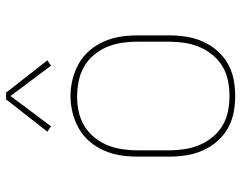

<svg xmlns="http://www.w3.org/2000/svg" viewBox="-102 -694 804 640"><g transform="rotate(-90 300.0 -374.0)"><path d="M300 8Q272 8 244 2.5Q216 -3 191.5 -17Q167 -31 148.5 -52.5Q130 -74 118.5 -100Q107 -126 102.5 -154Q98 -182 98 -210V-320Q98 -348 102.5 -376Q107 -404 118.5 -430Q130 -456 148.5 -477.5Q167 -499 191.5 -513Q216 -527 244 -534Q272 -541 300 -541Q328 -541 356 -534Q384 -527 408.5 -513Q433 -499 451.5 -477.5Q470 -456 481.5 -430Q493 -404 497.5 -376Q502 -348 502 -320V-210Q502 -182 497.5 -154Q493 -126 481.5 -100Q470 -74 451.5 -52.5Q433 -31 408.5 -17Q384 -3 356 2.5Q328 8 300 8ZM300 -11Q325 -11 350.5 -16Q376 -21 398 -34Q420 -47 436.5 -67Q453 -87 463 -110.5Q473 -134 477 -159.5Q481 -185 481 -210V-320Q481 -346 477 -371.5Q473 -397 463 -420.5Q453 -444 436 -464Q419 -484 396.5 -496.5Q374 -509 348.5 -514Q323 -519 298 -519Q272 -519 247 -513.5Q222 -508 200.5 -495Q179 -482 162.5 -462Q146 -442 136.5 -419Q127 -396 123 -370.5Q119 -345 119 -320V-210Q119 -185 123 -159.5Q127 -134 137 -110.5Q147 -87 163.5 -67Q180 -47 202 -34Q224 -21 249.5 -16Q275 -11 300 -11ZM199 -606 181 -618 289 -756H311L419 -618L401 -606L300 -741Z"/></g></svg>

Font: Iosevka Slab Thin Extended
Style: Regular
Weight: 100
Width: 7
Monospace: yes
Designer: Belleve Invis
Foundry: Belleve Invis
Version: Version 11.1.1; ttfautohint (v1.8.3)